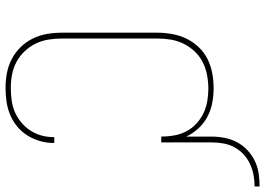

<svg xmlns="http://www.w3.org/2000/svg" viewBox="-152 -797 957 693"><g transform="rotate(90 326.5 -450.5)"><path d="M297 8Q270 8 243.5 3Q217 -2 193 -14.5Q169 -27 150 -46.5Q131 -66 119 -90.5Q107 -115 102.5 -141.5Q98 -168 98 -195V-540Q98 -567 103 -594Q108 -621 119.5 -645Q131 -669 150 -689Q169 -709 193 -721Q217 -733 244 -738Q271 -743 298 -743Q325 -743 351.5 -738Q378 -733 401.5 -720.5Q425 -708 443.5 -688Q462 -668 473 -644V-735Q473 -759 477.5 -782.5Q482 -806 493 -827Q504 -848 521.5 -864.5Q539 -881 560.5 -891.5Q582 -902 605.5 -905.5Q629 -909 653 -909V-891Q632 -891 611 -887Q590 -883 571 -874Q552 -865 536.5 -850.5Q521 -836 511 -817Q501 -798 497.5 -777Q494 -756 494 -735V-554H473Q473 -577 469 -600Q465 -623 454.5 -643.5Q444 -664 427 -680Q410 -696 389.5 -706Q369 -716 346 -720Q323 -724 300 -724Q276 -724 251.5 -719.5Q227 -715 205 -704Q183 -693 166 -675Q149 -657 138 -635Q127 -613 123 -588.5Q119 -564 119 -540V-195Q119 -171 123 -146.5Q127 -122 137.5 -100.5Q148 -79 165 -61Q182 -43 203.5 -31.5Q225 -20 249 -15.5Q273 -11 297 -11Q319 -11 341.5 -14Q364 -17 384 -25.5Q404 -34 421.5 -48.5Q439 -63 451 -81.5Q463 -100 469 -121.5Q475 -143 475 -166Q475 -166 475 -166.5Q475 -167 475 -168H496Q496 -167 496 -166.5Q496 -166 496 -165Q496 -140 489 -116Q482 -92 469 -71Q456 -50 436.5 -34Q417 -18 394 -8.5Q371 1 346.5 4.5Q322 8 297 8Z"/></g></svg>

Font: Iosevka Slab Thin Extended
Style: Regular
Weight: 100
Width: 7
Monospace: yes
Designer: Belleve Invis
Foundry: Belleve Invis
Version: Version 11.1.1; ttfautohint (v1.8.3)